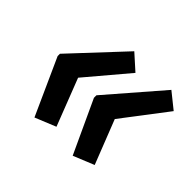

<svg xmlns="http://www.w3.org/2000/svg" viewBox="-109 -617 703 703"><g transform="rotate(45 242.0 -266.0)"><path d="M139 -51 40 -270V-282L226 -481L285 -428L149 -267L220 -84ZM337 -51 242 -256V-269L422 -477L483 -428L351 -255L418 -84Z"/></g></svg>

Font: Noto Sans Display Medium
Style: Italic
Weight: 500
Italic angle: -12°
Designer: Monotype Design Team
Foundry: Monotype Imaging Inc.
Version: Version 2.003